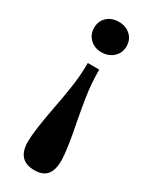

<svg xmlns="http://www.w3.org/2000/svg" viewBox="-205 -583 709 890"><g transform="rotate(30 149.0 -138.0)"><path d="M151.5 257.5Q105.5 257.5 82.8 232.2Q60 207 60 157Q60 130.5 66.5 81.2Q73 32 87 -40.5Q99.5 -105.5 106.2 -149.2Q113 -193 115.8 -227Q118.5 -261 118.5 -297H179.5Q179.5 -259.5 182 -225.5Q184.5 -191.5 191 -149.2Q197.5 -107 209.5 -43Q225.5 38 232 83.5Q238.5 129 238.5 157Q238.5 208.5 217.2 233Q196 257.5 151.5 257.5ZM147.5 -371.5Q110.5 -371.5 86.2 -394.8Q62 -418 62 -453Q62 -489 86.2 -511.8Q110.5 -534.5 148.5 -534.5Q186.5 -534.5 211 -511.8Q235.5 -489 235.5 -453Q235.5 -418 210.5 -394.8Q185.5 -371.5 147.5 -371.5Z"/></g></svg>

Font: Libre Caslon Text
Style: Regular
Weight: 400
Designer: Pablo Impallari, Rodrigo Fuenzalida, Katja Schimmel
Foundry: Pablo Impallari, Rodrigo Fuenzalida
Version: Version 2.000